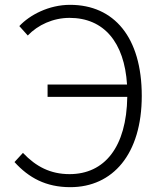

<svg xmlns="http://www.w3.org/2000/svg" viewBox="-20 -762 667 795"><path d="M95 -615C137 -659 200 -688 268 -688C410 -688 495 -587 506 -412H177V-361H507C504 -153 413 -41 268 -41C189 -41 129 -72 75 -129L40 -91C99 -26 170 13 271 13C447 13 567 -124 567 -365C567 -608 452 -742 270 -742C182 -742 103 -700 60 -654Z"/></svg>

Font: Source Han Sans SC Light
Style: Regular
Weight: 300
Designer: Ryoko NISHIZUKA (kana & ideographs); Paul D. Hunt (Latin, Greek & Cyrillic); Wenlong ZHANG (bopomofo); Sandoll Communica
Foundry: Adobe Systems Incorporated
Version: Version 1.004;PS 1.004;hotconv 1.0.82;makeotf.lib2.5.63406